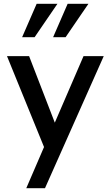

<svg xmlns="http://www.w3.org/2000/svg" viewBox="-20 -797 586 1016"><path d="M134 -500H17L213 -19L119 199H218L529 -500H422L270 -148ZM284 -777H174L97 -600H163ZM448 -777H338L261 -600H327Z"/></svg>

Font: Perun Medium
Style: Regular
Weight: 500
Foundry: Copyright (c) Stefan Peev, Context Ltd, 2016
Version: Version 1.089